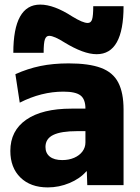

<svg xmlns="http://www.w3.org/2000/svg" viewBox="-20 -806 608 836"><path d="M188 10Q113 10 69 -33Q25 -76 25 -149Q25 -237 94.5 -285Q164 -333 291 -333H352Q352 -374 330.5 -390.5Q309 -407 256 -407Q208 -407 160.5 -395Q113 -383 66 -359L47 -483Q100 -507 155.5 -518.5Q211 -530 279 -530Q367 -530 419.5 -510.5Q472 -491 495 -446.5Q518 -402 518 -329V0H360L358 -60H356Q328 -28 282.5 -9Q237 10 188 10ZM251 -109Q280 -109 303 -119Q326 -129 339 -146.5Q352 -164 352 -186V-235H316Q246 -235 212 -218.5Q178 -202 178 -166Q178 -139 197 -124Q216 -109 251 -109ZM401 -570Q372 -570 337 -583Q302 -596 261 -621Q239 -635 222 -642.5Q205 -650 194 -650Q181 -650 175.5 -634.5Q170 -619 170 -576H38Q38 -786 155 -786Q185 -786 220 -773Q255 -760 295 -734Q318 -720 334.5 -713Q351 -706 362 -706Q376 -706 381 -721.5Q386 -737 386 -779H518Q518 -570 401 -570Z"/></svg>

Font: M PLUS 2 Thin ExtraBold
Style: Regular
Weight: 800
Version: Version 1.001